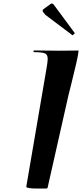

<svg xmlns="http://www.w3.org/2000/svg" viewBox="-20 -1094 476 1114"><path d="M272 -1069.8Q277.8 -1073.7 280.8 -1073.7Q285.6 -1073.7 290.5 -1068.8L414.6 -900.9L400.9 -889.2L242.7 -1008.3L231 -1022.9Q227.1 -1028.8 227.1 -1030.8Q227.1 -1037.1 231.9 -1040.5ZM175.8 -801.3 319.8 -799.8 436 -800.8Q434.1 -776.9 422.1 -724.9Q410.2 -672.9 394.5 -610.4Q378.9 -547.9 377.4 -542L256.3 -5.4Q254.9 0 246.6 0H199.7Q132.8 0 132.8 -10.3V-12.7Q133.3 -15.1 133.3 -15.6L249.5 -694.8Q256.8 -736.3 256.8 -752Q256.8 -777.3 240.5 -784.4Q224.1 -791.5 174.3 -791.5Z"/></svg>

Font: QumpellkaNo12
Style: Regular
Weight: 500
Designer: gluk (gluksza@wp.pl)
Foundry: gluk (gluksza@wp.pl)
Version: Version 00.480